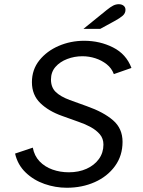

<svg xmlns="http://www.w3.org/2000/svg" viewBox="-20 -872 672 904"><path d="M294.4 12Q240.8 12 189.5 -5.9Q138.2 -23.8 100.7 -59.9Q63.1 -95.9 51 -148.9L134.4 -176.9Q141.6 -138.2 166.3 -112.3Q191.1 -86.4 227.2 -73.6Q263.3 -60.8 304.1 -60.8Q350.7 -60.8 387.5 -77.3Q424.3 -93.9 445.7 -123.4Q467 -152.9 467 -191.1Q467 -219.7 450.2 -239.5Q433.4 -259.2 407.3 -273.5Q381.1 -287.9 350.5 -298.2L272.7 -326.1Q209.2 -348.4 169.8 -386.6Q130.3 -424.9 130.3 -484.9Q130.3 -544.2 165.3 -588Q200.4 -631.7 256.5 -655.9Q312.6 -680 376.5 -680Q450.2 -680 512.2 -648.7Q574.3 -617.4 598.9 -552.1L516 -523.1Q505.7 -551 482.4 -569.4Q459.1 -587.8 429.4 -597.5Q399.6 -607.2 368 -607.2Q330.5 -607.2 296.5 -594.2Q262.5 -581.3 241.2 -557Q220 -532.7 220 -497.6Q220 -460.6 242.5 -438.9Q265 -417.2 307.9 -401.3L389 -372Q467.6 -344.3 512.3 -305.6Q557 -267 557 -204.2Q557 -138.9 521.3 -89.9Q485.6 -40.9 426.1 -14.5Q366.6 12 294.4 12ZM373 -736.2 481.7 -824.3Q500.2 -839.3 513 -845.8Q525.8 -852.2 539.2 -852.2Q553.1 -852.2 562 -845.1Q570.8 -838 570.8 -825.8Q570.8 -809.4 557.6 -797.9Q544.4 -786.4 519.1 -772.7L452.2 -736.2Z"/></svg>

Font: Atkinson Hyperlegible Mono ExtraLight
Style: Italic
Weight: 200
Italic angle: -12°
Monospace: yes
Designer: Elliott Scott, Megan Eiswerth, Linus Boman, Theodore Petrosky, Letters from Sweden
Foundry: Applied Design Works, Letters from Sweden
Version: Version 2.001